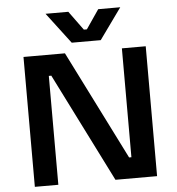

<svg xmlns="http://www.w3.org/2000/svg" viewBox="-62 -1018 991 1075"><g transform="rotate(-5 433.5 -480.0)"><path d="M90 -730H323L630 -118H643V-730H777V0H543L236 -612H222V0H90ZM234 -960H362L440 -853H457L530 -960H654L529 -786H366Z"/></g></svg>

Font: Sora-SIA SemiBold
Style: Regular
Weight: 600
Designer: Jonathan Barnbrook, Julián Moncada
Foundry: Barnbrook Fonts
Version: Version 2.000